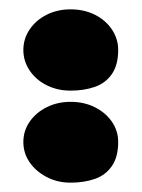

<svg xmlns="http://www.w3.org/2000/svg" viewBox="-20 -506 303 411"><path d="M131 -312Q103 -312 80 -323.5Q57 -335 43.5 -355Q30 -375 30 -399Q30 -423 43.5 -443Q57 -463 80 -474.5Q103 -486 131 -486Q160 -486 183 -474.5Q206 -463 219.5 -443Q233 -423 233 -399Q233 -367 219.5 -347.5Q206 -328 183 -320Q160 -312 131 -312ZM131 -115Q103 -115 80 -127Q57 -139 43.5 -158.5Q30 -178 30 -202Q30 -226 43.5 -245.5Q57 -265 80 -276.5Q103 -288 131 -288Q160 -288 183 -276.5Q206 -265 219.5 -245.5Q233 -226 233 -202Q233 -170 219.5 -150.5Q206 -131 183 -123Q160 -115 131 -115Z"/></svg>

Font: Sour Gummy Black
Style: Regular
Weight: 900
Version: Version 1.000